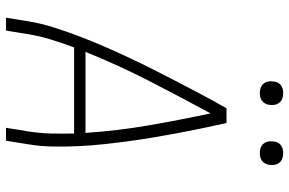

<svg xmlns="http://www.w3.org/2000/svg" viewBox="-182 -782 964 640"><g transform="rotate(90 300.0 -462.0)"><path d="M39 0 51 -74Q58 -117 71.5 -159.5Q85 -202 101 -244Q117 -286 135 -327.5Q153 -369 172.5 -410.5Q192 -452 212.5 -492.5Q233 -533 254 -573.5Q275 -614 296.5 -654.5Q318 -695 341 -735H390Q399 -695 407.5 -654.5Q416 -614 423.5 -573.5Q431 -533 438 -492Q445 -451 450.5 -410Q456 -369 460.5 -327.5Q465 -286 467 -244Q469 -202 468.5 -159Q468 -116 461 -74L449 0H406L418 -74Q424 -112 425 -150.5Q426 -189 425 -227H138Q124 -189 112 -150.5Q100 -112 94 -74L82 0ZM423 -265Q416 -371 398 -475Q380 -579 358 -682Q302 -579 249 -475.5Q196 -372 153 -265ZM490 -846Q481 -846 472.5 -849Q464 -852 458.5 -859Q453 -866 451.5 -875.5Q450 -885 452 -895Q453 -901 456 -907Q459 -913 465 -917Q471 -921 477.5 -922.5Q484 -924 490 -924Q500 -924 508.5 -921Q517 -918 522.5 -911Q528 -904 529.5 -894.5Q531 -885 529 -875Q528 -869 524.5 -863Q521 -857 515.5 -853Q510 -849 503.5 -847.5Q497 -846 490 -846ZM290 -846Q281 -846 272.5 -849Q264 -852 258.5 -859Q253 -866 251.5 -875.5Q250 -885 252 -895Q253 -901 256 -907Q259 -913 265 -917Q271 -921 277.5 -922.5Q284 -924 290 -924Q300 -924 308.5 -921Q317 -918 322.5 -911Q328 -904 329.5 -894.5Q331 -885 329 -875Q328 -869 324.5 -863Q321 -857 315.5 -853Q310 -849 303.5 -847.5Q297 -846 290 -846Z"/></g></svg>

Font: Iosevka Curly XLtExObl
Style: Regular
Weight: 200
Width: 7
Italic angle: -9°
Monospace: yes
Designer: Belleve Invis
Foundry: Belleve Invis
Version: Version 11.0.1; ttfautohint (v1.8.3)